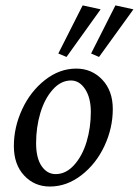

<svg xmlns="http://www.w3.org/2000/svg" viewBox="-20 -681 513 709"><path d="M345.7 -470.7 316.4 -483.4 406.2 -661.1 472.7 -646.5ZM225.6 -470.7 195.3 -483.4 285.2 -661.1 351.6 -646.5ZM164.1 7.8Q106.9 7.8 69.1 -33Q31.2 -73.7 31.2 -141.6Q31.2 -211.4 61.8 -277.3Q92.3 -343.3 146 -385.5Q199.7 -427.7 261.7 -427.7Q318.8 -427.7 357.7 -386.7Q396.5 -345.7 396.5 -278.3Q396.5 -208 365.7 -142.1Q335 -76.2 280.8 -34.2Q226.6 7.8 164.1 7.8ZM185.5 -38.1Q223.6 -38.1 253.9 -71.8Q284.2 -105.5 299.8 -157.5Q315.4 -209.5 315.4 -267.6Q315.4 -319.8 294.4 -351.8Q273.4 -383.8 242.2 -383.8Q204.6 -383.8 174.6 -349.9Q144.5 -315.9 128.9 -263.4Q113.3 -210.9 113.3 -152.3Q113.3 -97.7 133.5 -67.9Q153.8 -38.1 185.5 -38.1Z"/></svg>

Font: Crimson Pro
Style: Italic
Weight: 400
Italic angle: -12°
Designer: Jacques Le Bailly
Foundry: Baron von Fonthausen
Version: Version 1.003